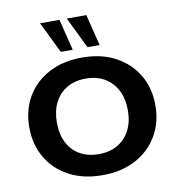

<svg xmlns="http://www.w3.org/2000/svg" viewBox="-88 -882 898 971"><g transform="rotate(-10 361.0 -396.0)"><path d="M360.6 10Q263 10 190.1 -28.6Q117.2 -67.2 77.2 -135.6Q37.2 -204 37.2 -292Q37.2 -380.8 77.2 -448.8Q117.2 -516.8 190.1 -555.4Q263 -594 360.6 -594Q458.8 -594 531.4 -555.4Q603.9 -516.8 644.3 -448.8Q684.7 -380.8 684.7 -292Q684.7 -204 644.3 -135.6Q603.9 -67.2 531.4 -28.6Q458.8 10 360.6 10ZM360.6 -98.1Q416.4 -98.1 457.2 -121.6Q498.1 -145 520.6 -188.6Q543.2 -232.1 543.2 -291.3Q543.2 -350.7 520.6 -394.5Q498.1 -438.2 457.2 -462.1Q416.4 -485.9 360.6 -485.9Q305 -485.9 264 -462.1Q223 -438.2 200.8 -394.5Q178.7 -350.7 178.7 -291.3Q178.7 -232.1 200.8 -188.6Q223 -145 264 -121.6Q305 -98.1 360.6 -98.1ZM397.6 -640.8 319.4 -801.5H419.9L459.9 -640.8ZM260.5 -640.8 182.4 -801.5H281.8L321.8 -640.8Z"/></g></svg>

Font: Rokkitt SemiBold
Style: Regular
Weight: 600
Designer: Vernon Adams
Foundry: Vernon Adams
Version: Version 3.103